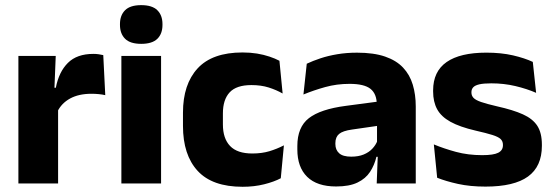

<svg xmlns="http://www.w3.org/2000/svg" viewBox="-20 -707 2131 740"><path d="M200.9 -276 159 -368.9H195.2Q206.9 -430 241.7 -464.6Q276.4 -499.3 339.8 -499.3Q350.9 -499.3 360.2 -497.9Q369.6 -496.5 378 -494.6L385.7 -340.2Q375.1 -342.8 361 -344.2Q346.9 -345.6 332.5 -345.6Q283.5 -345.6 250.1 -327.3Q216.7 -309 200.9 -276ZM203.9 0H50.9V-491.4H194.8L188.5 -334.7L203.9 -332.5Z M600.8 0H447.8V-491.4H600.8ZM524.3 -538Q481.7 -538 462.1 -557.6Q442.4 -577.3 442.4 -610.9V-614.3Q442.4 -648 462.1 -667.6Q481.7 -687.2 524.3 -687.2Q566.6 -687.2 586.4 -667.6Q606.2 -648 606.2 -614.3V-610.9Q606.2 -576.8 586.4 -557.4Q566.6 -538 524.3 -538Z M915.1 12.9Q798.1 12.9 741.7 -48.5Q685.2 -109.9 685.2 -221.7V-272.7Q685.2 -382.2 741.7 -443.5Q798.2 -504.8 914.7 -504.8Q944.4 -504.8 970.5 -500.6Q996.6 -496.3 1018.5 -488.9Q1040.4 -481.6 1057 -472.8L1069.3 -346.6Q1045 -360.5 1015.6 -369.8Q986.2 -379.1 949 -379.1Q891.1 -379.1 865.1 -351Q839.1 -323 839.1 -270V-227.3Q839.1 -173.4 866.7 -144.4Q894.2 -115.4 952.5 -115.4Q989.1 -115.4 1018.3 -124.2Q1047.5 -133 1074.2 -146.8L1062.2 -20Q1036.1 -6.2 998 3.3Q960 12.9 915.1 12.9Z M1582.4 0H1431.9L1436.6 -123L1433.1 -130.7V-284L1432.2 -303.9Q1432.2 -345.1 1408 -364.5Q1383.8 -383.8 1327.3 -383.8Q1277.8 -383.8 1233.3 -371.4Q1188.8 -359 1149.5 -342.8L1162.3 -461.4Q1185.8 -472.5 1215.2 -482.3Q1244.7 -492.1 1280.1 -498Q1315.4 -504 1355.9 -504Q1420.5 -504 1464.1 -489Q1507.6 -474 1533.5 -446.4Q1559.5 -418.8 1570.9 -380.6Q1582.4 -342.5 1582.4 -296.4ZM1275.5 11.7Q1201.9 11.7 1164 -25.4Q1126 -62.6 1126 -131V-144.3Q1126 -217.1 1170.6 -251.7Q1215.3 -286.3 1312.8 -299L1444.8 -316.5L1453.8 -224.6L1336.8 -207.7Q1301.3 -202.8 1287 -190.8Q1272.6 -178.8 1272.6 -155.4V-151.8Q1272.6 -129.5 1287.1 -116.4Q1301.6 -103.2 1333.6 -103.2Q1361.5 -103.2 1381.6 -111.5Q1401.8 -119.8 1414.9 -133.8Q1428.1 -147.7 1434.6 -164.4L1456.1 -102.7H1430.8Q1423.1 -70.3 1406.2 -44.5Q1389.3 -18.6 1357.9 -3.5Q1326.6 11.7 1275.5 11.7Z M1850.9 12.2Q1792.3 12.2 1745.3 1.9Q1698.4 -8.5 1664.9 -21.9L1652.1 -150.4Q1690.5 -134.4 1737.2 -121.7Q1784 -109 1838.5 -109Q1882.2 -109 1900.3 -118.3Q1918.4 -127.6 1918.4 -147.1V-149Q1918.4 -162.7 1909.3 -171.3Q1900.2 -179.8 1877.2 -187Q1854.3 -194.2 1813.3 -203.5Q1751.8 -217.8 1716 -237.7Q1680.1 -257.6 1664.7 -286.2Q1649.3 -314.8 1649.3 -354.5V-358.6Q1649.3 -431.6 1701.4 -467.9Q1753.5 -504.1 1854.5 -504.1Q1911.5 -504.1 1957.1 -493.6Q2002.7 -483 2033.5 -468.4L2046.3 -349.2Q2010.7 -364.8 1966.4 -375.3Q1922.1 -385.8 1873.6 -385.8Q1844 -385.8 1827.2 -381.9Q1810.4 -377.9 1803.7 -370.3Q1797 -362.8 1797 -352.1V-350.3Q1797 -338.4 1804.9 -329.9Q1812.8 -321.4 1834.2 -313.9Q1855.6 -306.5 1895.7 -297.2Q1957.3 -283.5 1995.4 -266.3Q2033.4 -249.2 2051 -221.9Q2068.5 -194.7 2068.5 -149.3V-144.9Q2068.5 -65.4 2015 -26.6Q1961.5 12.2 1850.9 12.2Z"/></svg>

Font: Anek Devanagari Medium
Style: Regular
Weight: 500
Designer: Kailash Malviya (Devanagari) & Yesha Goshar (Latin)
Foundry: Ek Type
Version: Version 1.003